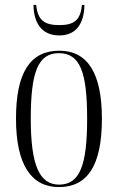

<svg xmlns="http://www.w3.org/2000/svg" viewBox="-20 -750 479 780"><path d="M221 -606C291 -606 322 -657 323 -730H313C307 -669 282 -648 221 -648C158 -648 133 -670 127 -730H116C117 -656 150 -606 221 -606ZM219 10C334 10 394 -75 394 -268C394 -451 337 -544 221 -544C101 -544 45 -453 45 -268C45 -78 109 10 219 10ZM220 0C140 0 105 -79 105 -268C105 -458 135 -534 219 -534C305 -534 334 -458 334 -268C334 -80 305 0 220 0Z"/></svg>

Font: Noto Serif Display ExtraCondensed Light
Style: Regular
Weight: 300
Width: 2
Designer: Monotype Design Team
Foundry: Monotype Imaging Inc.
Version: Version 2.009